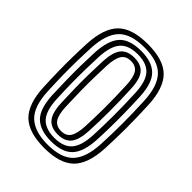

<svg xmlns="http://www.w3.org/2000/svg" viewBox="-182 -704 808 808"><g transform="rotate(45 222.0 -300.0)"><path d="M222.4 9Q129.7 9 86.9 -32.7Q44.2 -74.3 39.6 -170.2Q37.3 -220.1 36.6 -263.3Q35.8 -306.4 36.6 -347.3Q37.3 -388.2 39.4 -430.5Q44.5 -524.8 86.3 -566.9Q128.1 -609 222.4 -609Q315.8 -609 357.8 -567Q399.9 -525 404.5 -430.2Q408 -354.3 407.8 -293.2Q407.6 -232.2 404.7 -170.1Q399.7 -74.2 357.3 -32.6Q314.8 9 222.4 9ZM222.4 -11.1Q303.2 -11.1 339.2 -48.9Q375.3 -86.7 379.7 -171.4Q382.7 -233 382.9 -292.1Q383.1 -351.2 379.6 -429.2Q375.6 -513.1 339.5 -551Q303.5 -588.9 222.4 -588.9Q141.1 -588.9 104.9 -551.1Q68.7 -513.3 64.3 -428.5Q62.5 -391 61.6 -351.7Q60.8 -312.5 61.4 -268.1Q62.1 -223.7 64.5 -170.4Q68.7 -82.1 107.5 -46.6Q146.2 -11.1 222.4 -11.1ZM222.4 -31.2Q157.7 -31.2 125.3 -62.9Q92.9 -94.7 89.2 -173.4Q87.3 -217.5 86.6 -261Q85.9 -304.5 86.5 -346.1Q87.2 -387.8 89 -426.3Q93.1 -501.5 123.4 -535.2Q153.8 -568.8 222.4 -568.8Q287 -568.8 319 -537.2Q351 -505.7 354.6 -429.1Q356.8 -379.7 357.5 -336.5Q358.2 -293.2 357.5 -253.4Q356.9 -213.6 355 -174.4Q351.1 -97 320.1 -64.1Q289.2 -31.2 222.4 -31.2ZM222.4 -51.3Q276.1 -51.3 301.4 -79.8Q326.7 -108.3 330.1 -175.2Q332.6 -226.9 332.9 -289.6Q333.2 -352.2 329.9 -425.9Q326.8 -493.1 301 -520.9Q275.3 -548.7 222.4 -548.7Q168.3 -548.7 143 -520.3Q117.7 -492 114 -425.5Q112.4 -391.6 111.7 -352.3Q110.9 -313.1 111.4 -268.6Q111.9 -224.1 114.2 -174.2Q117.4 -106.5 143.6 -78.9Q169.8 -51.3 222.4 -51.3ZM222.4 -71.5Q182 -71.5 161.9 -95Q141.8 -118.5 139.2 -175.4Q137.2 -220.7 136.5 -261.9Q135.8 -303.1 136.5 -343.1Q137.2 -383.1 139 -424.4Q142 -480.3 161.3 -504.4Q180.7 -528.5 222.4 -528.5Q261.8 -528.5 282.1 -505.6Q302.3 -482.7 304.9 -425.2Q307.9 -356.8 308 -295.1Q308 -233.4 305.1 -176.2Q302.3 -119.7 282.8 -95.6Q263.3 -71.5 222.4 -71.5ZM222.4 -91.6Q251.9 -91.6 264.9 -112.3Q278 -133.1 280.1 -177.5Q282.7 -231 283 -290.3Q283.3 -349.6 280 -424Q278.2 -467.8 264.8 -488.1Q251.5 -508.4 222.4 -508.4Q192.5 -508.4 179.4 -487.9Q166.3 -467.3 163.9 -423.1Q162.1 -383.3 161.5 -345.1Q160.8 -307 161.5 -265.9Q162.1 -224.9 164.1 -176.2Q166.1 -130.4 180.1 -111Q194.2 -91.6 222.4 -91.6Z"/></g></svg>

Font: Big Shoulders Inline Display SC Thin
Style: Regular
Weight: 100
Designer: Patric King
Foundry: XO Type Co
Version: Version 2.002